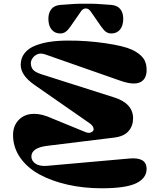

<svg xmlns="http://www.w3.org/2000/svg" viewBox="-20 -991 859 1027"><path d="M413.1 -930.2 356.9 -849.1Q341.8 -827.6 329.6 -819.8Q317.4 -812 303.2 -812Q273.4 -812 256.1 -832.8Q238.8 -853.5 238.8 -891.1Q238.8 -921.9 254.4 -941.9Q270 -961.9 303.2 -964.8Q388.7 -972.2 439 -971.2Q489.7 -972.2 575.2 -964.8Q608.4 -961.9 623.8 -941.9Q639.2 -921.9 639.2 -891.1Q639.2 -853.5 622.1 -832.8Q605 -812 575.2 -812Q560.5 -812 548.3 -819.8Q536.1 -827.6 521 -849.1L464.8 -930.2Q454.1 -945.8 439 -945.8Q423.8 -945.8 413.1 -930.2ZM231.9 -104 671.9 -143.1Q764.2 -151.4 764.2 -87.9Q764.2 -37.6 708.3 -10.7Q652.3 16.1 523.9 16.1Q427.2 16.1 341.8 -3.2Q256.3 -22.5 191.2 -57.9Q126 -93.3 87.9 -147.9Q49.8 -202.6 49.8 -269Q49.8 -314 75.4 -344.2Q101.1 -374.5 141.8 -380.6Q182.6 -386.7 232.9 -368.2L433.1 -286.1Q451.2 -278.3 462.2 -281.2Q473.1 -284.2 478.3 -291.5Q483.4 -298.8 478.3 -310.5Q473.1 -322.3 459 -332L161.1 -539.1Q90.8 -589.4 90.8 -644Q90.8 -680.2 111.3 -706.3Q131.8 -732.4 168.2 -746.8Q204.6 -761.2 248 -767.6Q291.5 -773.9 344.2 -773.9Q442.9 -774.4 542.2 -760Q641.6 -745.6 686 -725.1Q727.5 -705.6 746.8 -679Q766.1 -652.3 764.2 -610.8Q761.7 -564.9 728 -550.3Q694.3 -535.6 629.9 -557.1L221.2 -700.2Q196.8 -708.5 179.7 -700.7Q162.6 -692.9 153.8 -679.4Q145 -666 145 -653.8Q145 -632.8 156.2 -618.9Q167.5 -605 200.2 -594.2L589.8 -470.2Q691.9 -438 691.9 -357.9Q691.9 -317.9 667.5 -289.6Q643.1 -261.2 589.8 -254.9L231.9 -210.9Q147.9 -200.2 147.9 -153.8Q147.9 -130.9 169.7 -115.7Q191.4 -100.6 231.9 -104Z"/></svg>

Font: Pilowlava
Style: Regular
Weight: 400
Designer: Anton Moglia, Jérémy Landes, Maksym Kobuzan (Cyrillic), Velvetyne Type Foundry
Foundry: Anton Moglia, Jérémy Landes, Velvetyne Type Foundry
Version: Version 1.001;hotconv 1.0.109;makeotfexe 2.5.65596